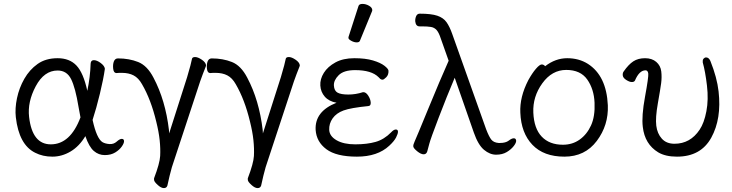

<svg xmlns="http://www.w3.org/2000/svg" viewBox="-20 -784 3750 983"><path d="M454 -170Q475 -74 505 -56Q519 -48 540.5 -46.5Q562 -45 577.5 -59Q593 -73 603.5 -73Q614 -73 615 -62.5Q616 -52 604 -34.5Q592 -17 570 -3.5Q548 10 516.5 10Q485 10 460.5 -11Q436 -32 417 -87Q386 -35 341.5 -8.5Q297 18 248 18Q199 18 160 -2Q77 -43 61 -184Q56 -229 67 -281.5Q78 -334 104.5 -380.5Q131 -427 172.5 -456.5Q214 -486 275 -486Q336 -486 371.5 -448.5Q407 -411 427 -319Q442 -390 444 -458Q445 -476 460.5 -476Q476 -476 495.5 -461.5Q515 -447 517 -432Q510 -381 491.5 -304.5Q473 -228 454 -170ZM240 -45Q340 -45 392 -183Q387 -209 382 -237Q366 -335 344 -379Q322 -423 275 -423Q206 -423 163 -342.5Q120 -262 129 -185Q145 -45 240 -45Z M576 -410Q562 -410 559.5 -432Q557 -454 563 -469.5Q569 -485 584 -485Q641 -485 687.5 -466.5Q734 -448 766 -386Q827 -271 845 -118L846 -101L938 -389Q959 -460 963 -483Q965 -492 979 -492Q993 -492 1013 -478.5Q1033 -465 1035 -450Q1035 -446 1031 -437Q1027 -428 1018.5 -405Q1010 -382 1005 -368L860 72Q855 88 848.5 115.5Q842 143 837 166Q833 179 819 179Q805 179 787.5 163Q770 147 769 138.5Q768 130 769 128Q798 52 800 14.5Q802 -23 797.5 -66Q793 -109 780 -161Q753 -274 707 -353Q689 -385 664 -398Q639 -411 604 -411H591Q585 -411 577 -410Z M1056 -410Q1042 -410 1039.5 -432Q1037 -454 1043 -469.5Q1049 -485 1064 -485Q1121 -485 1167.5 -466.5Q1214 -448 1246 -386Q1307 -271 1325 -118L1326 -101L1418 -389Q1439 -460 1443 -483Q1445 -492 1459 -492Q1473 -492 1493 -478.5Q1513 -465 1515 -450Q1515 -446 1511 -437Q1507 -428 1498.5 -405Q1490 -382 1485 -368L1340 72Q1335 88 1328.5 115.5Q1322 143 1317 166Q1313 179 1299 179Q1285 179 1267.5 163Q1250 147 1249 138.5Q1248 130 1249 128Q1278 52 1280 14.5Q1282 -23 1277.5 -66Q1273 -109 1260 -161Q1233 -274 1187 -353Q1169 -385 1144 -398Q1119 -411 1084 -411H1071Q1065 -411 1057 -410Z M1815 -752Q1818 -764 1835.5 -764Q1853 -764 1869.5 -754.5Q1886 -745 1886 -732Q1886 -729 1885 -727L1823 -576Q1820 -567 1806.5 -567Q1793 -567 1778.5 -575Q1764 -583 1764 -589.5Q1764 -596 1765 -597ZM1838 -312H1841Q1854 -312 1865.5 -294Q1877 -276 1878 -259Q1879 -242 1866 -241Q1776 -232 1739 -218.5Q1702 -205 1683 -178Q1664 -151 1665.5 -119Q1667 -87 1703 -66Q1739 -45 1799 -45Q1859 -45 1903 -57.5Q1947 -70 1983 -107Q1996 -121 2006.5 -121Q2017 -121 2017.5 -110.5Q2018 -100 2008 -80.5Q1998 -61 1973 -38Q1913 18 1807.5 18Q1702 18 1651 -20Q1600 -58 1596 -119Q1591 -214 1703 -258Q1664 -265 1643 -289Q1622 -313 1620 -346Q1618 -379 1638 -411Q1658 -443 1697.5 -464.5Q1737 -486 1794 -486Q1851 -486 1889.5 -474.5Q1928 -463 1948 -447.5Q1968 -432 1969 -422Q1970 -401 1957.5 -388.5Q1945 -376 1938.5 -376Q1932 -376 1927 -380L1918 -389Q1882 -425 1798 -425Q1740 -425 1714 -399Q1688 -373 1689.5 -346Q1691 -319 1708.5 -309.5Q1726 -300 1763.5 -300Q1801 -300 1838 -312Z M2128 -649Q2109 -649 2106 -674Q2105 -688 2110.5 -701Q2116 -714 2129 -714Q2188 -714 2219 -703.5Q2250 -693 2266 -670.5Q2282 -648 2295 -611L2469 -122Q2484 -83 2496 -68.5Q2508 -54 2533 -52H2539Q2569 -52 2584.5 -64Q2600 -76 2610.5 -76Q2621 -76 2622.5 -65Q2624 -54 2610.5 -36.5Q2597 -19 2574.5 -5.5Q2552 8 2520 8Q2488 8 2458 -17Q2428 -42 2406 -105L2308 -386Q2267 -289 2225.5 -180.5Q2184 -72 2178 -48Q2172 -24 2167.5 -9Q2163 6 2149 6Q2135 6 2116 -9.5Q2097 -25 2096 -34Q2095 -43 2103 -60Q2111 -77 2171.5 -224.5Q2232 -372 2277 -473L2237 -586Q2227 -617 2215.5 -630Q2204 -643 2186.5 -646Q2169 -649 2139 -649Z M2771 -445Q2824 -486 2884 -486Q2944 -486 2990 -457Q3085 -396 3092 -245Q3096 -143 3035.5 -62.5Q2975 18 2869.5 18Q2764 18 2706 -42.5Q2648 -103 2644 -207Q2640 -287 2685 -374Q2705 -410 2724 -432Q2743 -454 2753.5 -454Q2764 -454 2771 -445ZM2862 -43Q2911 -43 2948 -69.5Q2985 -96 3006 -142Q3027 -188 3024 -258Q3021 -328 2986.5 -377Q2952 -426 2879 -426Q2806 -426 2756.5 -357.5Q2707 -289 2710.5 -207.5Q2714 -126 2753.5 -84.5Q2793 -43 2862 -43Z M3578 -464V-468Q3577 -478 3582.5 -484Q3588 -490 3595 -490Q3609 -490 3617 -472Q3651 -387 3659 -316Q3675 -176 3621.5 -79Q3568 18 3446 18Q3387 18 3350 -4Q3281 -46 3271 -134Q3264 -189 3282.5 -289.5Q3301 -390 3299 -407Q3297 -424 3285 -424Q3253 -424 3231 -372Q3227 -364 3215 -364Q3203 -364 3186.5 -374.5Q3170 -385 3168.5 -397.5Q3167 -410 3173 -418Q3198 -454 3222.5 -470Q3247 -486 3282.5 -486Q3318 -486 3340 -467Q3362 -448 3365.5 -418.5Q3369 -389 3365 -358.5Q3361 -328 3348 -254.5Q3335 -181 3340 -140.5Q3345 -100 3368.5 -74Q3392 -48 3433 -48Q3514 -48 3562 -120Q3585 -154 3596.5 -214Q3608 -274 3599.5 -346Q3591 -418 3578 -464Z"/></svg>

Font: LXGW WenKai
Style: Regular
Weight: 400
Designer: LXGW / Fontworks Inc.
Foundry: LXGW / Fontworks Inc.
Version: Version 1.520; June 14, 2025